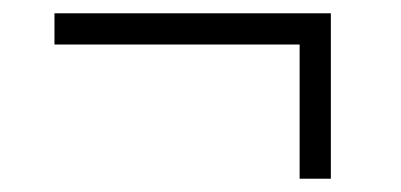

<svg xmlns="http://www.w3.org/2000/svg" viewBox="-20 -396 603 289"><path d="M431 -127V-329H62V-376H478V-127Z"/></svg>

Font: Noto Sans Mono SemiCondensed Light
Style: Regular
Weight: 300
Width: 4
Designer: Monotype Design Team
Foundry: Monotype Imaging Inc.
Version: Version 2.014; ttfautohint (v1.8.4.7-5d5b)